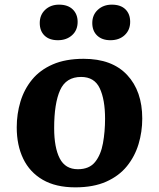

<svg xmlns="http://www.w3.org/2000/svg" viewBox="-20 -791 682 826"><path d="M304 15Q220 15 164 -17.5Q108 -50 80 -108Q52 -166 52 -243Q52 -301 68 -354Q84 -407 118 -448.5Q152 -490 207 -514Q262 -538 340 -538Q462 -538 527 -468.5Q592 -399 592 -281Q592 -224 576 -171Q560 -118 526 -76Q492 -34 437 -9.5Q382 15 304 15ZM315 -63Q364 -63 389 -94Q414 -125 423 -175Q432 -225 432 -280Q432 -363 409 -411.5Q386 -460 329 -460Q264 -460 238.5 -403Q213 -346 213 -240Q213 -156 237 -109.5Q261 -63 315 -63ZM377 -692Q377 -727 401 -749Q425 -771 461 -771Q499 -771 519.5 -751Q540 -731 540 -697Q540 -662 516.5 -640Q493 -618 455 -618Q419 -618 398 -638Q377 -658 377 -692ZM151 -692Q151 -727 174.5 -749Q198 -771 234 -771Q272 -771 293 -750.5Q314 -730 314 -697Q314 -661 290 -639.5Q266 -618 229 -618Q192 -618 171.5 -638Q151 -658 151 -692Z"/></svg>

Font: Literata 7pt
Style: Bold Italic
Weight: 700
Italic angle: -2°
Designer: Latin by Veronika Burian and Jose Scaglione. Greek by Irene Vlachou. Cyrillic by Vera Evstafieva
Foundry: TypeTogether
Version: Version 3.002